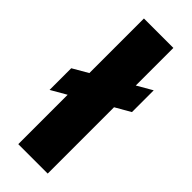

<svg xmlns="http://www.w3.org/2000/svg" viewBox="-252 -757 786 786"><g transform="rotate(45 140.5 -364.0)"><path d="M225.6 -727.5V0H55.2V-727.5ZM-11.2 -247.6V-373L291.5 -547.9V-421.9Z"/></g></svg>

Font: Inter 16pt ExtraBold
Style: Regular
Weight: 800
Version: Version 4.001;git-66647c0bb